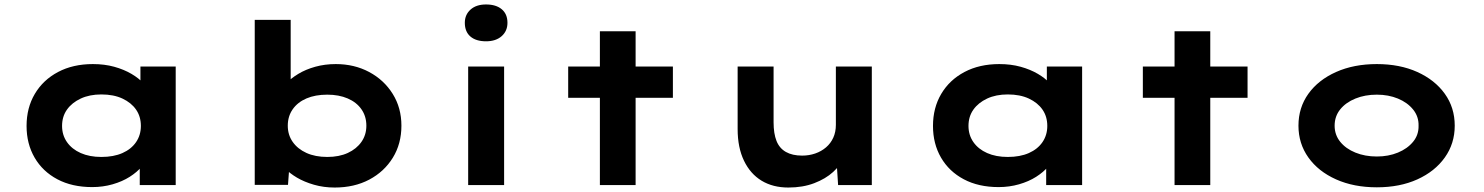

<svg xmlns="http://www.w3.org/2000/svg" viewBox="-20 -829 6647 860"><path d="M393 9Q303 9 237 -26Q171 -61 135 -123Q99 -185 99 -265Q99 -346 136 -408.5Q173 -471 240 -506.5Q307 -542 396 -542Q448 -542 491.5 -530Q535 -518 569 -498Q603 -478 623 -455Q643 -432 648 -409L609 -405V-531H767V0H606V-144L639 -133Q636 -108 615 -83Q594 -58 561 -37Q528 -16 484.5 -3.5Q441 9 393 9ZM434 -126Q489 -126 528.5 -143.5Q568 -161 589.5 -192.5Q611 -224 611 -265Q611 -307 589.5 -338Q568 -369 528.5 -387.5Q489 -406 434 -406Q381 -406 341.5 -387.5Q302 -369 280 -338Q258 -307 258 -265Q258 -224 280 -192.5Q302 -161 341.5 -143.5Q381 -126 434 -126Z M1479 11Q1430 11 1386.5 -1.5Q1343 -14 1310 -33.5Q1277 -53 1255.5 -76Q1234 -99 1228 -120L1279 -124L1270 -1H1121V-740H1282V-404L1233 -408Q1240 -432 1261.5 -455Q1283 -478 1316 -498Q1349 -518 1392 -530Q1435 -542 1484 -542Q1567 -542 1633.5 -506.5Q1700 -471 1739 -408.5Q1778 -346 1778 -266Q1778 -185 1739.5 -122.5Q1701 -60 1634 -24.5Q1567 11 1479 11ZM1446 -126Q1499 -126 1538 -144Q1577 -162 1599 -193.5Q1621 -225 1621 -266Q1621 -308 1599 -339.5Q1577 -371 1537.5 -388Q1498 -405 1446 -405Q1392 -405 1352.5 -388Q1313 -371 1291 -339.5Q1269 -308 1269 -266Q1269 -225 1291 -193.5Q1313 -162 1352.5 -144Q1392 -126 1446 -126Z M2077 0V-531H2238V0ZM2157 -644Q2112 -644 2087 -665.5Q2062 -687 2062 -727Q2062 -763 2087.5 -786Q2113 -809 2157 -809Q2202 -809 2227.5 -787.5Q2253 -766 2253 -727Q2253 -690 2227 -667Q2201 -644 2157 -644Z M2667 0V-689H2827V0ZM2525 -391V-531H2994V-391Z M3511 11Q3442 11 3391.5 -19.5Q3341 -50 3312.5 -109Q3284 -168 3284 -251V-531H3445V-281Q3445 -231 3458 -198Q3471 -165 3500 -148.5Q3529 -132 3573 -132Q3604 -132 3631.5 -141.5Q3659 -151 3680 -169Q3701 -187 3712.5 -212.5Q3724 -238 3724 -270V-531H3885V0H3734L3727 -109L3757 -121Q3745 -89 3711.5 -58.5Q3678 -28 3627 -8.5Q3576 11 3511 11Z M4453 9Q4363 9 4297 -26Q4231 -61 4195 -123Q4159 -185 4159 -265Q4159 -346 4196 -408.5Q4233 -471 4300 -506.5Q4367 -542 4456 -542Q4508 -542 4551.5 -530Q4595 -518 4629 -498Q4663 -478 4683 -455Q4703 -432 4708 -409L4669 -405V-531H4827V0H4666V-144L4699 -133Q4696 -108 4675 -83Q4654 -58 4621 -37Q4588 -16 4544.5 -3.5Q4501 9 4453 9ZM4494 -126Q4549 -126 4588.5 -143.5Q4628 -161 4649.5 -192.5Q4671 -224 4671 -265Q4671 -307 4649.5 -338Q4628 -369 4588.5 -387.5Q4549 -406 4494 -406Q4441 -406 4401.5 -387.5Q4362 -369 4340 -338Q4318 -307 4318 -265Q4318 -224 4340 -192.5Q4362 -161 4401.5 -143.5Q4441 -126 4494 -126Z M5241 0V-689H5401V0ZM5099 -391V-531H5568V-391Z M6147 10Q6044 10 5964.5 -25.5Q5885 -61 5840.5 -123.5Q5796 -186 5796 -266Q5796 -347 5840.5 -409Q5885 -471 5964.5 -506.5Q6044 -542 6147 -542Q6250 -542 6328.5 -506.5Q6407 -471 6451.5 -409Q6496 -347 6496 -266Q6496 -186 6451.5 -123.5Q6407 -61 6328.5 -25.5Q6250 10 6147 10ZM6147 -128Q6199 -128 6241.5 -145.5Q6284 -163 6309.5 -194Q6335 -225 6334 -266Q6335 -307 6309.5 -338.5Q6284 -370 6241.5 -387.5Q6199 -405 6147 -405Q6094 -405 6051 -387.5Q6008 -370 5983 -339Q5958 -308 5958 -266Q5958 -225 5983 -194Q6008 -163 6051 -145.5Q6094 -128 6147 -128Z"/></svg>

Font: Lexend Tera
Style: Bold
Weight: 700
Designer: Bonnie Shaver-Troup, Thomas Jockin
Foundry: Lexend
Version: Version 1.007